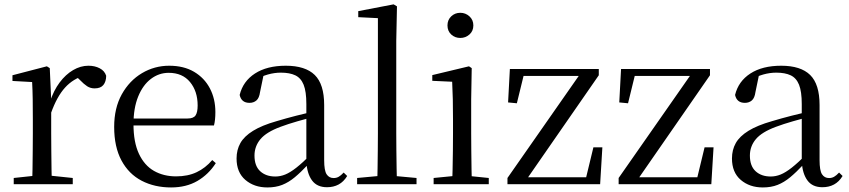

<svg xmlns="http://www.w3.org/2000/svg" viewBox="-20 -825 3804 860"><path d="M41.5 0V-27.8L151.6 -39.6H192.9L305.9 -27.8V0ZM123.9 0Q125.1 -24.4 125.6 -65.3Q126.1 -106.3 126.6 -150.7Q127.1 -195.1 127.1 -228.5V-289.4Q127.1 -341 126.5 -380.9Q125.9 -420.7 123.9 -457.5L35.8 -462.4V-487.9L189.9 -528L202.9 -519.8L209.3 -379V-378V-228.5Q209.3 -195.1 209.8 -150.7Q210.3 -106.3 210.8 -65.3Q211.3 -24.4 212.3 0ZM208.5 -318.6 186.9 -371H204.7Q220.2 -419.5 247.1 -455.5Q274 -491.4 307.4 -511Q340.8 -530.6 376 -530.6Q404.9 -530.6 426.7 -519.1Q448.6 -507.7 455.6 -485.6Q455.4 -459.5 443 -444.3Q430.7 -429.1 403.7 -429.1Q385.2 -429.1 370.3 -438.7Q355.5 -448.4 337.8 -466.9L314.8 -488.8L360.3 -487.2Q308 -473 271.4 -432.7Q234.8 -392.5 208.5 -318.6Z M746.3 14.6Q672.5 14.6 614.6 -15.4Q556.7 -45.5 524.1 -106.2Q491.4 -167 491.4 -256.8Q491.4 -341.1 525.5 -402.5Q559.6 -463.8 615.8 -497.2Q672 -530.6 737.9 -530.6Q803.2 -530.6 849.4 -503.3Q895.6 -475.9 920.1 -429.2Q944.7 -382.4 944.7 -323.2Q944.7 -286.8 938.4 -262.9H529.6V-294.2H820.3Q846.6 -294.2 856 -308.2Q865.3 -322.1 865.3 -352.3Q865.3 -416.2 831.2 -457.5Q797.2 -498.8 735.6 -498.8Q691.8 -498.8 656 -471.6Q620.1 -444.5 599 -392.8Q577.9 -341.2 577.9 -268.7Q577.9 -188 602.4 -135.9Q626.9 -83.8 669.9 -59.4Q713 -35 768.5 -35Q821.5 -35 860.8 -53.7Q900.2 -72.3 930.7 -108.1L946.6 -94.3Q914 -43.5 864 -14.4Q814 14.6 746.3 14.6Z M1177.7 14.6Q1118.5 14.6 1079.1 -19.1Q1039.6 -52.8 1039.6 -115.1Q1039.6 -153.9 1056.8 -184.3Q1073.9 -214.6 1113.4 -239Q1152.9 -263.5 1218.9 -282.3Q1260.8 -294.9 1306.8 -306.7Q1352.8 -318.5 1392.8 -327.7V-303.3Q1352.8 -293.3 1311.7 -281.5Q1270.6 -269.7 1236.6 -257Q1173.3 -233.6 1146.6 -201.7Q1119.9 -169.7 1119.9 -128.2Q1119.9 -81.6 1145.5 -58Q1171.2 -34.4 1213.1 -34.4Q1235.6 -34.4 1257.6 -43.3Q1279.6 -52.2 1307.7 -74.2Q1335.7 -96.3 1373.8 -134.4L1382.5 -87.1H1358.9Q1327.7 -53.7 1300.5 -31.1Q1273.2 -8.4 1244.1 3.1Q1215 14.6 1177.7 14.6ZM1444.8 13.6Q1400.1 13.6 1377.8 -16.6Q1355.5 -46.7 1352.2 -99.7V-103.3V-359Q1352.2 -415 1340.1 -445.3Q1327.9 -475.6 1302.7 -487.6Q1277.6 -499.6 1238 -499.6Q1209.3 -499.6 1180.1 -491.4Q1150.9 -483.2 1117.7 -464.7L1161.2 -491.9L1144.8 -412.7Q1141.2 -386 1128.7 -375.2Q1116.1 -364.3 1097.4 -364.3Q1061.2 -364.3 1053.5 -399.7Q1068.4 -461 1122.1 -495.8Q1175.8 -530.6 1260.2 -530.6Q1347.5 -530.6 1389.8 -489.2Q1432 -447.8 1432 -354.6V-107.7Q1432 -60.8 1443.1 -44.2Q1454.1 -27.5 1474.4 -27.5Q1487 -27.5 1497 -33.2Q1507 -38.8 1519.4 -52.1L1535.1 -36.7Q1519.2 -10.7 1496.6 1.4Q1474 13.6 1444.8 13.6Z M1579.6 0V-27.8L1696.5 -38.6H1728.1L1845.7 -27.8V0ZM1669.7 0Q1670.7 -31.5 1671.2 -70.8Q1671.7 -110.1 1672.2 -151.5Q1672.7 -192.9 1672.7 -228.5V-743.7L1584.7 -748.1V-775.1L1743.1 -805.5L1758.1 -796.5L1754.9 -641V-228.5Q1754.9 -192.9 1755.4 -151.5Q1755.9 -110.1 1756.5 -70.8Q1757.1 -31.5 1758.1 0Z M1922.3 0V-27.8L2032.1 -38.6H2063.5L2169.3 -27.8V0ZM2005.3 0Q2006.3 -24.4 2007.2 -65.3Q2008.1 -106.3 2008.6 -150.7Q2009.1 -195.1 2009.1 -228.5V-288.8Q2009.1 -339.6 2008.2 -380.6Q2007.3 -421.6 2005.3 -458.9L1916.3 -463V-488.6L2080.7 -528L2092.9 -519.8L2090.5 -380.2V-228.5Q2090.5 -195.1 2091 -150.7Q2091.5 -106.3 2092.1 -65.3Q2092.7 -24.4 2093.7 0ZM2041.8 -655Q2017.9 -655 2001.1 -670.5Q1984.3 -686 1984.3 -711.1Q1984.3 -735.9 2001.1 -751.8Q2017.9 -767.7 2041.8 -767.7Q2065.2 -767.7 2082.7 -751.8Q2100.2 -735.9 2100.2 -711.1Q2100.2 -686 2082.7 -670.5Q2065.2 -655 2041.8 -655Z M2253 0V-27.8L2585.5 -503.9V-476.3L2577.5 -484.9H2447.9H2300.2L2329.7 -503.9L2295.1 -362.4L2255.8 -366.2L2263.8 -516H2662.1V-487.9L2332.1 -11.8L2337.6 -51.4L2339.1 -31.1H2474.5H2627.3L2601.3 -13.5L2637.9 -165H2678.1L2668.1 0Z M2751 0V-27.8L3083.5 -503.9V-476.3L3075.5 -484.9H2945.9H2798.2L2827.7 -503.9L2793.1 -362.4L2753.8 -366.2L2761.8 -516H3160.1V-487.9L2830.1 -11.8L2835.6 -51.4L2837.1 -31.1H2972.5H3125.3L3099.3 -13.5L3135.9 -165H3176.1L3166.1 0Z M3396.7 14.6Q3337.5 14.6 3298.1 -19.1Q3258.6 -52.8 3258.6 -115.1Q3258.6 -153.9 3275.8 -184.3Q3292.9 -214.6 3332.4 -239Q3371.9 -263.5 3437.9 -282.3Q3479.8 -294.9 3525.8 -306.7Q3571.8 -318.5 3611.8 -327.7V-303.3Q3571.8 -293.3 3530.7 -281.5Q3489.6 -269.7 3455.6 -257Q3392.3 -233.6 3365.6 -201.7Q3338.9 -169.7 3338.9 -128.2Q3338.9 -81.6 3364.5 -58Q3390.2 -34.4 3432.1 -34.4Q3454.6 -34.4 3476.6 -43.3Q3498.6 -52.2 3526.7 -74.2Q3554.7 -96.3 3592.8 -134.4L3601.5 -87.1H3577.9Q3546.7 -53.7 3519.5 -31.1Q3492.2 -8.4 3463.1 3.1Q3434 14.6 3396.7 14.6ZM3663.8 13.6Q3619.1 13.6 3596.8 -16.6Q3574.5 -46.7 3571.2 -99.7V-103.3V-359Q3571.2 -415 3559.1 -445.3Q3546.9 -475.6 3521.7 -487.6Q3496.6 -499.6 3457 -499.6Q3428.3 -499.6 3399.1 -491.4Q3369.9 -483.2 3336.7 -464.7L3380.2 -491.9L3363.8 -412.7Q3360.2 -386 3347.7 -375.2Q3335.1 -364.3 3316.4 -364.3Q3280.2 -364.3 3272.5 -399.7Q3287.4 -461 3341.1 -495.8Q3394.8 -530.6 3479.2 -530.6Q3566.5 -530.6 3608.8 -489.2Q3651 -447.8 3651 -354.6V-107.7Q3651 -60.8 3662.1 -44.2Q3673.1 -27.5 3693.4 -27.5Q3706 -27.5 3716 -33.2Q3726 -38.8 3738.4 -52.1L3754.1 -36.7Q3738.2 -10.7 3715.6 1.4Q3693 13.6 3663.8 13.6Z"/></svg>

Font: Noto Serif SC ExtraLight
Style: Regular
Weight: 200
Designer: Ryoko NISHIZUKA 西塚涼子 (kana & ideographs); Frank Grießhammer (Latin, Greek & Cyrillic); Wenlong ZHANG 张文龙 (bopomofo); San
Foundry: Adobe
Version: Version 2.002-H1;hotconv 1.1.0;makeotfexe 2.6.0